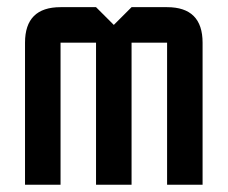

<svg xmlns="http://www.w3.org/2000/svg" viewBox="-20 -508 626 528"><path d="M244.1 -390.6H146.5V0H48.8V-390.6Q48.8 -488.3 146.5 -488.3H244.1L293 -439.5L341.8 -488.3H439.5Q537.1 -488.3 537.1 -390.6V0H439.5V-390.6H341.8V0H244.1Z"/></svg>

Font: BabelStone Runic Elder Futhark
Style: Regular
Weight: 400
Designer: Andrew West
Foundry: BabelStone
Version: Version 3.005 March 14, 2022